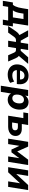

<svg xmlns="http://www.w3.org/2000/svg" viewBox="1941 -2516 721 4711"><g transform="rotate(90 2301.5 -160.5)"><path d="M-34 130 6 -116H64Q86 -143 101.5 -176Q117 -209 129 -252.5Q141 -296 149 -354L171 -491H573L514 -116H595L556 130H428L449 0H114L93 130ZM200 -116H373L414 -376H280L270 -313Q262 -255 244.5 -202.5Q227 -150 200 -116Z M585 0 713 -190Q733 -219 754.5 -239.5Q776 -260 799 -272.5Q822 -285 848 -288L826 -240L689 -491H842L944 -308H993L1022 -491H1173L1144 -308H1192L1352 -491H1513L1299 -240L1262 -282Q1290 -279 1311.5 -265.5Q1333 -252 1348.5 -231Q1364 -210 1375 -184L1455 0H1302L1239 -142Q1231 -161 1221 -172Q1211 -183 1199 -187.5Q1187 -192 1170 -192H1126L1096 0H945L975 -192H933Q916 -192 901.5 -187.5Q887 -183 874.5 -172.5Q862 -162 847 -142L746 0Z M1779 11Q1702 11 1645 -17.5Q1588 -46 1557 -97Q1526 -148 1526 -215Q1526 -299 1562 -363Q1598 -427 1660.5 -464Q1723 -501 1802 -501Q1884 -501 1933 -465.5Q1982 -430 2001 -370.5Q2020 -311 2011 -239L2007 -213H1648L1659 -291H1910L1894 -277Q1899 -313 1891 -340.5Q1883 -368 1861 -384.5Q1839 -401 1801 -401Q1763 -401 1736.5 -383.5Q1710 -366 1695 -338.5Q1680 -311 1674 -278L1669 -243Q1662 -199 1674.5 -167.5Q1687 -136 1717.5 -119Q1748 -102 1794 -102Q1836 -102 1875.5 -114Q1915 -126 1946 -149L1979 -50Q1943 -22 1890 -5.5Q1837 11 1779 11Z M2049 180 2155 -491H2303L2290 -405H2283Q2301 -436 2326.5 -457.5Q2352 -479 2384.5 -490Q2417 -501 2453 -501Q2508 -501 2549.5 -475.5Q2591 -450 2613.5 -402Q2636 -354 2636 -289Q2636 -204 2606 -136Q2576 -68 2520.5 -28.5Q2465 11 2389 11Q2334 11 2292.5 -14.5Q2251 -40 2234 -89H2243L2200 180ZM2358 -102Q2398 -102 2426 -125.5Q2454 -149 2469 -189.5Q2484 -230 2484 -281Q2484 -333 2459.5 -360.5Q2435 -388 2392 -388Q2352 -388 2324 -365Q2296 -342 2281 -301.5Q2266 -261 2266 -210Q2266 -158 2290.5 -130Q2315 -102 2358 -102Z M2785 0 2844 -373H2704L2723 -491H3014L2989 -335H3104Q3192 -335 3237 -294Q3282 -253 3282 -185Q3282 -125 3253 -84Q3224 -43 3174 -21.5Q3124 0 3061 0ZM2951 -97H3046Q3092 -97 3117.5 -116Q3143 -135 3143 -175Q3143 -207 3123 -223Q3103 -239 3064 -239H2974Z M3348 0 3426 -491H3542L3662 -223L3864 -491H3995L3917 0H3784L3834 -316H3860L3684 -81H3615L3506 -316H3531L3481 0Z M4048 0 4126 -491H4262L4209 -158H4178L4486 -491H4610L4532 0H4396L4449 -333H4481L4173 0Z"/></g></svg>

Font: Nunito Sans 12pt ExtraBold
Style: Italic
Weight: 800
Italic angle: -9°
Designer: Vernon Adams
Foundry: Vernon Adams
Version: Version 3.101;gftools[0.9.27]